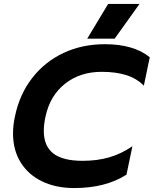

<svg xmlns="http://www.w3.org/2000/svg" viewBox="-20 -938 779 973"><path d="M528 -918H687L561 -742H422ZM46 -262Q46 -305 56 -349Q79 -460 143 -542.5Q207 -625 301.5 -669.5Q396 -714 511 -714Q657 -714 739 -648L709 -504Q672 -541 619.5 -557.5Q567 -574 495 -574Q386 -574 310 -514Q234 -454 211 -349Q202 -309 202 -274Q202 -198 250 -160.5Q298 -123 399 -123Q472 -123 533 -140.5Q594 -158 651 -197L621 -53Q515 15 356 15Q264 15 194 -18.5Q124 -52 85 -114.5Q46 -177 46 -262Z"/></svg>

Font: Prompt Semibold
Style: Italic
Weight: 600
Italic angle: -12°
Designer: Katatrad Team
Foundry: CadsonDemak
Version: Version 1.000